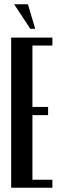

<svg xmlns="http://www.w3.org/2000/svg" viewBox="-20 -874 279 894"><path d="M224 -699V-662H131V-376H204V-338H131V-37H224V0H32V-699ZM121 -740 46 -854H110L144 -740Z"/></svg>

Font: Moniqa ExtBd Cond Paragraph
Style: Regular
Weight: 800
Width: 3
Designer: Rajesh Rajput
Foundry: Rajesh Rajput
Version: Version 1.000